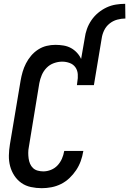

<svg xmlns="http://www.w3.org/2000/svg" viewBox="-20 -978 677 1006"><path d="M424 -778Q427 -802 435.5 -826Q444 -850 459 -872Q474 -894 494.5 -911Q515 -928 538.5 -939Q562 -950 587 -954Q612 -958 636 -958L637 -881Q616 -881 594 -875Q572 -869 554 -854.5Q536 -840 526 -819.5Q516 -799 513 -778ZM199 8Q170 8 142 2Q114 -4 92 -19.5Q70 -35 55 -58Q40 -81 33 -107.5Q26 -134 26.5 -163Q27 -192 32 -222L88 -556Q92 -579 98.5 -601.5Q105 -624 116 -645.5Q127 -667 143 -686Q159 -705 180 -718.5Q201 -732 224 -737.5Q247 -743 270 -743Q292 -743 313 -739.5Q334 -736 351.5 -726.5Q369 -717 383 -702Q397 -687 405 -669L424 -778H513L472 -532H383L385 -548Q389 -569 387.5 -589.5Q386 -610 375 -625.5Q364 -641 345 -648Q326 -655 306 -655Q284 -655 262 -647Q240 -639 224 -622.5Q208 -606 199 -585Q190 -564 186 -542L131 -207Q128 -192 128 -177Q128 -162 130 -147.5Q132 -133 137.5 -120Q143 -107 153 -97.5Q163 -88 177.5 -84Q192 -80 207 -80Q227 -80 247 -88Q267 -96 281.5 -111.5Q296 -127 304.5 -146.5Q313 -166 316 -185L317 -187H417L416 -184Q412 -159 403 -134Q394 -109 379 -86.5Q364 -64 344 -45Q324 -26 300 -14Q276 -2 250 3Q224 8 199 8Z"/></svg>

Font: Iosevka Term Curly SmBd Obl
Style: Regular
Weight: 600
Italic angle: -9°
Designer: Belleve Invis
Foundry: Belleve Invis
Version: Version 32.3.0